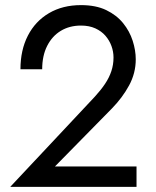

<svg xmlns="http://www.w3.org/2000/svg" viewBox="-20 -731 609 751"><path d="M20 0H514V-80H195L418 -307Q459 -349 485 -397Q511 -445 511 -499Q511 -534 499 -571.5Q487 -609 461.5 -640.5Q436 -672 395.5 -691.5Q355 -711 297 -711Q225 -711 171.5 -679.5Q118 -648 89 -591.5Q60 -535 60 -460H145Q145 -513 164.5 -551.5Q184 -590 218 -610.5Q252 -631 297 -631Q329 -631 353 -620Q377 -609 392.5 -591Q408 -573 416 -551Q424 -529 424 -506Q424 -478 415.5 -452.5Q407 -427 390.5 -402.5Q374 -378 351 -353Z"/></svg>

Font: Jost* Book
Style: Regular
Weight: 400
Version: Version 3.000